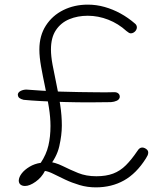

<svg xmlns="http://www.w3.org/2000/svg" viewBox="-20 -791 714 829"><path d="M88 12Q76 12 68.5 6Q61 0 61 -12Q62 -27 74 -42.5Q86 -58 107.5 -71Q129 -84 156 -88Q180 -124 189 -162.5Q198 -201 198 -247Q198 -284 191 -328Q184 -372 174.5 -416.5Q165 -461 157.5 -503Q150 -545 150 -577Q150 -637 178 -680.5Q206 -724 253.5 -747.5Q301 -771 359 -771Q396 -771 431.5 -761Q467 -751 500 -733Q533 -715 563 -689Q567 -686 569 -681.5Q571 -677 571 -673Q571 -666 567 -660Q563 -654 557 -650.5Q551 -647 545 -647Q541 -647 536.5 -649.5Q532 -652 526 -657Q491 -689 447.5 -706Q404 -723 359 -723Q315 -723 279 -708Q243 -693 221.5 -661Q200 -629 200 -577Q200 -549 207 -511Q214 -473 223.5 -428.5Q233 -384 240 -338Q247 -292 247 -249Q247 -208 236 -159.5Q225 -111 187 -66L184 -94Q219 -90 251 -74Q283 -58 317.5 -44Q352 -30 396 -30Q438 -30 468.5 -41.5Q499 -53 523.5 -77.5Q548 -102 573 -139Q578 -147 583 -150.5Q588 -154 594 -154Q600 -154 606 -151Q612 -148 616 -143.5Q620 -139 620 -133Q620 -126 617.5 -120.5Q615 -115 610 -107Q569 -42 515.5 -12Q462 18 394 18Q357 18 323.5 8Q290 -2 261.5 -15.5Q233 -29 211 -40Q189 -51 174 -53Q160 -25 134 -6.5Q108 12 88 12ZM459 -350Q418 -349 366 -349Q314 -349 259.5 -350.5Q205 -352 158.5 -354.5Q112 -357 82 -360Q70 -363 63.5 -368Q57 -373 57 -384Q59 -394 71.5 -399.5Q84 -405 97 -404Q125 -402 161.5 -399.5Q198 -397 238.5 -395.5Q279 -394 321 -393.5Q363 -393 402.5 -392.5Q442 -392 474 -393Q485 -393 491.5 -387Q498 -381 497 -371Q495 -361 484 -356Q473 -351 459 -350Z"/></svg>

Font: Playpen Sans ExtraLight
Style: Regular
Weight: 250
Designer: Laura Meseguer, Veronika Burian, José Scaglione
Foundry: TypeTogether
Version: Version 1.001